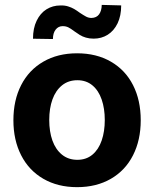

<svg xmlns="http://www.w3.org/2000/svg" viewBox="-20 -755 630 785"><path d="M34.8 -263.2Q34.8 -345.3 66.5 -407Q98.1 -468.8 157.2 -502.9Q216.2 -537.1 295.2 -537.1Q374.3 -537.1 433.4 -502.9Q492.5 -468.8 523.9 -407Q555.4 -345.3 555.4 -263.2Q555.4 -182.2 523.9 -120.2Q492.5 -58.2 433.4 -24Q374.3 10.2 295.2 10.2Q216.2 10.2 157.2 -24Q98.1 -58.2 66.5 -120.2Q34.8 -182.2 34.8 -263.2ZM408.4 -264.4Q408.4 -311.3 395.7 -348.1Q383 -385 357.8 -406Q332.6 -427 296.3 -427Q259.5 -427 233.5 -406Q207.6 -385 194.4 -348.4Q181.3 -311.9 181.3 -264.4Q181.3 -216.9 194.4 -180.2Q207.6 -143.6 233.5 -122.6Q259.5 -101.6 296.3 -101.6Q332.6 -101.6 357.8 -122.6Q383 -143.6 395.7 -180.5Q408.4 -217.4 408.4 -264.4ZM227 -732.7Q244.2 -733.3 258.2 -728.9Q272.1 -724.6 282.9 -718.4Q293.6 -712.2 306.7 -702.5Q321.5 -692.7 331.9 -687.1Q342.4 -681.6 354.1 -681.6Q374.6 -682.1 385.1 -696.4Q395.5 -710.7 396 -735L475.5 -732.9Q475.5 -690.5 460.8 -659.8Q446 -629.1 420.5 -613Q394.9 -597 363 -597Q345.2 -597 331 -601.3Q316.9 -605.5 306.7 -611.8Q296.5 -618 283.2 -627.6Q269.1 -638.4 259.1 -643.3Q249.1 -648.1 236.3 -648.1Q218.5 -648.1 207.4 -633.8Q196.4 -619.5 196.4 -595.4L114.9 -596.7Q114.9 -639.6 129.9 -670.4Q144.9 -701.3 170.2 -717Q195.5 -732.7 227 -732.7Z"/></svg>

Font: Pretendard GOV Variable
Style: Regular
Weight: 400
Designer: Base glyphs from Inter by Rasmus Andersson; Hangul glyphs from Noto Sans CJK(Source Han Sans) by Jang Soo-young and Kang
Foundry: Kil Hyung-jin
Version: Version 1.307;Glyphs 3.2 (3192)